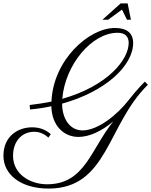

<svg xmlns="http://www.w3.org/2000/svg" viewBox="-98 -888 882 1119"><path d="M75 -276 77 -250C120 -254 162 -260 201 -269C205 -148 280 -90 359 -90C422 -90 492 -122 562 -180C430 -17 397 186 176 186C79 186 -22 128 -22 20C-22 -62 27 -120 102 -120C140 -120 169 -100 184 -86L198 -106C173 -128 139 -146 89 -146C9 -146 -78 -96 -78 20C-78 129 23 211 185 211C531 211 525 -161 764 -394L746 -412C744 -410 706 -374 648 -300C588 -223 475 -128 383 -128C305 -128 264 -202 264 -284C515 -353 678 -504 678 -638C678 -695 641 -725 572 -725C418 -725 211 -536 202 -296C162 -288 120 -281 75 -276ZM587 -697C630 -697 652 -676 652 -638C652 -540 529 -387 265 -312C281 -510 437 -697 587 -697ZM665 -773 646 -868H605L499 -773H532L613 -832L642 -773Z"/></svg>

Font: Parisienne
Style: Regular
Weight: 400
Designer: Astigmatic (AOETI)
Foundry: Astigmatic (AOETI)
Version: Version 1.000